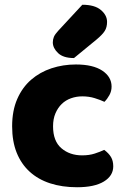

<svg xmlns="http://www.w3.org/2000/svg" viewBox="-20 -772 529 807"><path d="M203 -241Q203 -179 238 -149Q273 -119 325 -119Q355 -119 378 -126.5Q401 -134 418 -142Q437 -128 446.5 -112Q456 -96 456 -73Q456 -33 416.5 -9Q377 15 304 15Q241 15 190.5 -1.5Q140 -18 104.5 -50.5Q69 -83 50 -130.5Q31 -178 31 -241Q31 -307 52.5 -356Q74 -405 111 -437Q148 -469 196.5 -485Q245 -501 299 -501Q371 -501 410 -475Q449 -449 449 -408Q449 -389 440 -372.5Q431 -356 419 -344Q402 -352 378 -359.5Q354 -367 326 -367Q301 -367 278.5 -359Q256 -351 239.5 -335Q223 -319 213 -295.5Q203 -272 203 -241ZM326 -752Q378 -752 404 -730Q430 -708 430 -680Q430 -657 420 -641.5Q410 -626 386 -606L291 -528Q246 -528 224 -549Q202 -570 202 -594Q202 -606 206.5 -617Q211 -628 225 -643Z"/></svg>

Font: Baloo 2 Latin ExtraBold
Style: Regular
Weight: 400
Designer: Sarang Kulkarni and Ek Type
Foundry: Ek Type
Version: Version 1.001